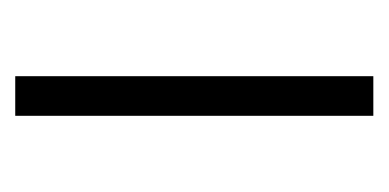

<svg xmlns="http://www.w3.org/2000/svg" viewBox="-149 -361 510 252"><g transform="rotate(90 106.0 -235.0)"><path d="M80 0V-470H132V0Z"/></g></svg>

Font: Mukta Mahee ExtraLight
Style: Regular
Weight: 275
Designer: Shuchita Grover, Noopur Datye, Girish Dalvi, Yashodeep Gholap
Foundry: Ek Type
Version: Version 2.538;PS 1.000;hotconv 16.6.51;makeotf.lib2.5.65220;